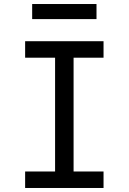

<svg xmlns="http://www.w3.org/2000/svg" viewBox="-20 -935 640 955"><path d="M105 0V-82H254V-648H105V-730H495V-648H346V-82H495V0ZM140 -840V-915H460V-840Z"/></svg>

Font: JetBrainsMonoNL NFM
Style: Regular
Weight: 400
Monospace: yes
Designer: Philipp Nurullin, Konstantin Bulenkov
Foundry: JetBrains
Version: Version 2.304; ttfautohint (v1.8.4.7-5d5b);Nerd Fonts 3.3.0